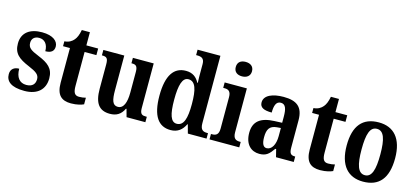

<svg xmlns="http://www.w3.org/2000/svg" viewBox="-63 -1251 3785 1746"><g transform="rotate(15 1830.0 -378.0)"><path d="M202 10C326 10 393 -55 393 -158C393 -252 339 -292 246 -330C167 -362 141 -381 141 -427C141 -467 167 -491 210 -491C260 -491 294 -455 294 -388C349 -388 375 -411 375 -453C375 -501 329 -547 222 -547C110 -547 35 -496 35 -392C35 -299 83 -260 185 -217C258 -186 288 -166 288 -122C288 -78 263 -47 205 -47C142 -47 106 -92 106 -173C65 -173 27 -154 27 -101C27 -34 77 10 202 10Z M641 10C699 10 741 -4 760 -13V-75C741 -70 720 -67 697 -67C655 -67 641 -93 641 -156V-474H752V-536H641V-660H565C556 -612 543 -583 526 -563C508 -541 479 -522 438 -520V-474H503V-147C503 -31 553 10 641 10Z M1007 10C1068 10 1110 -14 1138 -73H1143L1163 0H1340V-51H1332C1299 -51 1275 -56 1275 -115V-536H1079V-485H1082C1116 -485 1138 -479 1138 -420V-225C1138 -131 1115 -70 1061 -70C1011 -70 998 -117 998 -210V-536H801V-485H804C846 -485 860 -473 860 -416V-187C860 -52 905 10 1007 10Z M1578 10C1646 10 1687 -25 1714 -81H1718L1740 0H1916V-51H1908C1867 -51 1843 -65 1843 -126V-760H1628V-709H1635C1674 -709 1706 -702 1706 -646V-580C1706 -542 1706 -500 1708 -469H1703C1679 -515 1642 -547 1577 -547C1465 -547 1401 -460 1401 -267C1401 -75 1465 10 1578 10ZM1618 -60C1562 -60 1540 -128 1540 -267C1540 -404 1562 -479 1618 -479C1685 -479 1706 -404 1706 -268C1706 -133 1684 -60 1618 -60Z M2080 -630C2122 -630 2157 -651 2157 -698C2157 -746 2122 -766 2080 -766C2037 -766 2004 -746 2004 -698C2004 -651 2037 -630 2080 -630ZM1944 0H2224V-51H2214C2178 -51 2152 -64 2152 -123V-536H1943V-485H1956C1991 -485 2016 -472 2016 -417V-122C2016 -64 1991 -51 1954 -51H1944Z M2414 10C2480 10 2506 -18 2544 -72H2552L2570 0H2737V-51H2734C2694 -51 2681 -67 2681 -122V-377C2681 -503 2619 -548 2496 -548C2394 -548 2314 -516 2314 -448C2314 -401 2351 -382 2427 -382C2427 -449 2442 -490 2485 -490C2530 -490 2543 -448 2543 -374V-317L2472 -314C2342 -309 2277 -260 2277 -152C2277 -42 2338 10 2414 10ZM2465 -57C2433 -57 2418 -90 2418 -148C2418 -222 2440 -259 2507 -265L2544 -268V-191C2544 -112 2513 -57 2465 -57Z M2986 10C3044 10 3086 -4 3105 -13V-75C3086 -70 3065 -67 3042 -67C3000 -67 2986 -93 2986 -156V-474H3097V-536H2986V-660H2910C2901 -612 2888 -583 2871 -563C2853 -541 2824 -522 2783 -520V-474H2848V-147C2848 -31 2898 10 2986 10Z M3390 10C3541 10 3619 -82 3619 -270C3619 -457 3533 -548 3393 -548C3242 -548 3163 -457 3163 -270C3163 -82 3249 10 3390 10ZM3392 -51C3327 -51 3303 -126 3303 -270C3303 -414 3326 -487 3391 -487C3456 -487 3480 -414 3480 -270C3480 -126 3457 -51 3392 -51Z"/></g></svg>

Font: Noto Serif Georgian Condensed Bold
Style: Regular
Weight: 700
Width: 3
Designer: Monotype Design Team, Akaki Razmadze
Foundry: Google LLC
Version: Version 2.003